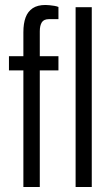

<svg xmlns="http://www.w3.org/2000/svg" viewBox="-20 -752 448 772"><path d="M74 0V-469H16V-526H74V-622Q74 -658 83 -682Q92 -706 111.5 -719Q131 -732 163 -732Q170 -732 179.5 -731Q189 -730 198.5 -728.5Q208 -727 215 -724V-675H177Q156 -675 148 -662Q140 -649 140 -626V-526H215V-469H140V0ZM284 0V-723H349V0Z"/></svg>

Font: Archivo Condensed Light
Style: Regular
Weight: 300
Width: 3
Designer: Hector Gatti
Foundry: Omnibus-Type
Version: Version 2.001